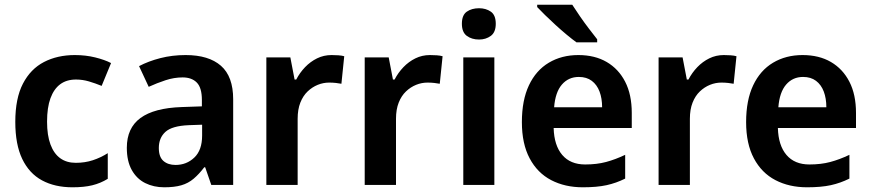

<svg xmlns="http://www.w3.org/2000/svg" viewBox="-20 -786 3700 816"><path d="M288 10Q213 10 158.5 -19.5Q104 -49 74.5 -110.5Q45 -172 45 -268Q45 -368 77.5 -430.5Q110 -493 167 -522.5Q224 -552 298 -552Q344 -552 384.5 -542Q425 -532 452 -518L412 -421Q385 -432 358 -440Q331 -448 303 -448Q263 -448 236 -428Q209 -408 194.5 -368.5Q180 -329 180 -269Q180 -211 194.5 -172Q209 -133 236 -113.5Q263 -94 302 -94Q341 -94 374.5 -105Q408 -116 438 -135V-26Q407 -7 372 1.5Q337 10 288 10Z M769 -552Q867 -552 919 -506.5Q971 -461 971 -364V0H878L852 -75H848Q826 -46 803 -26.5Q780 -7 750.5 1.5Q721 10 678 10Q633 10 597 -8Q561 -26 540 -63.5Q519 -101 519 -158Q519 -242 577 -284.5Q635 -327 752 -331L838 -334V-361Q838 -413 816.5 -435Q795 -457 756 -457Q720 -457 683.5 -445Q647 -433 612 -417L571 -505Q611 -526 661.5 -539Q712 -552 769 -552ZM782 -254Q711 -251 683 -225.5Q655 -200 655 -157Q655 -119 674.5 -102Q694 -85 726 -85Q773 -85 806 -116.5Q839 -148 839 -210V-256Z M1389 -552Q1403 -552 1418 -551Q1433 -550 1443 -547L1431 -430Q1421 -432 1407.5 -433.5Q1394 -435 1379 -435Q1354 -435 1330.5 -425.5Q1307 -416 1287.5 -397.5Q1268 -379 1256.5 -350Q1245 -321 1245 -281V0H1112V-542H1214L1232 -448H1239Q1254 -477 1276.5 -500.5Q1299 -524 1327.5 -538Q1356 -552 1389 -552Z M1807 -552Q1821 -552 1836 -551Q1851 -550 1861 -547L1849 -430Q1839 -432 1825.5 -433.5Q1812 -435 1797 -435Q1772 -435 1748.5 -425.5Q1725 -416 1705.5 -397.5Q1686 -379 1674.5 -350Q1663 -321 1663 -281V0H1530V-542H1632L1650 -448H1657Q1672 -477 1694.5 -500.5Q1717 -524 1745.5 -538Q1774 -552 1807 -552Z M2081 -542V0H1949V-542ZM2016 -751Q2045 -751 2066 -736.5Q2087 -722 2087 -685Q2087 -649 2066 -633.5Q2045 -618 2016 -618Q1985 -618 1964 -633.5Q1943 -649 1943 -685Q1943 -722 1964 -736.5Q1985 -751 2016 -751Z M2438 -552Q2508 -552 2558.5 -522.5Q2609 -493 2637 -438.5Q2665 -384 2665 -306V-242H2333Q2335 -168 2369.5 -127.5Q2404 -87 2467 -87Q2516 -87 2555.5 -97.5Q2595 -108 2637 -128V-27Q2599 -8 2558 1Q2517 10 2457 10Q2381 10 2322.5 -20.5Q2264 -51 2231 -113Q2198 -175 2198 -267Q2198 -360 2228 -423.5Q2258 -487 2312.5 -519.5Q2367 -552 2438 -552ZM2440 -459Q2396 -459 2368 -426.5Q2340 -394 2335 -330H2539Q2539 -368 2528 -397Q2517 -426 2495 -442.5Q2473 -459 2440 -459ZM2412 -766Q2426 -744 2445 -716.5Q2464 -689 2483.5 -663.5Q2503 -638 2518 -619V-606H2430Q2412 -619 2388.5 -638.5Q2365 -658 2341 -680Q2317 -702 2296.5 -722Q2276 -742 2263 -756V-766Z M3056 -552Q3070 -552 3085 -551Q3100 -550 3110 -547L3098 -430Q3088 -432 3074.5 -433.5Q3061 -435 3046 -435Q3021 -435 2997.5 -425.5Q2974 -416 2954.5 -397.5Q2935 -379 2923.5 -350Q2912 -321 2912 -281V0H2779V-542H2881L2899 -448H2906Q2921 -477 2943.5 -500.5Q2966 -524 2994.5 -538Q3023 -552 3056 -552Z M3391 -552Q3461 -552 3511.5 -522.5Q3562 -493 3590 -438.5Q3618 -384 3618 -306V-242H3286Q3288 -168 3322.5 -127.5Q3357 -87 3420 -87Q3469 -87 3508.5 -97.5Q3548 -108 3590 -128V-27Q3552 -8 3511 1Q3470 10 3410 10Q3334 10 3275.5 -20.5Q3217 -51 3184 -113Q3151 -175 3151 -267Q3151 -360 3181 -423.5Q3211 -487 3265.5 -519.5Q3320 -552 3391 -552ZM3393 -459Q3349 -459 3321 -426.5Q3293 -394 3288 -330H3492Q3492 -368 3481 -397Q3470 -426 3448 -442.5Q3426 -459 3393 -459Z"/></svg>

Font: Noto Sans Display SemiBold
Style: Regular
Weight: 600
Designer: Monotype Design Team
Foundry: Monotype Imaging Inc.
Version: Version 2.003